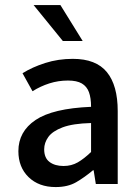

<svg xmlns="http://www.w3.org/2000/svg" viewBox="-20 -738 561 770"><path d="M203.1 12.2Q135.7 12.2 94.7 -27.6Q53.7 -67.4 53.7 -131.8Q53.7 -210.4 122.6 -256.8Q191.4 -303.2 345.2 -309.6Q345.2 -345.2 336.7 -368.4Q328.1 -391.6 308.1 -403.3Q288.1 -415 252.4 -415Q213.9 -415 178 -403.6Q142.1 -392.1 110.4 -372.1L70.3 -444.3Q109.4 -468.8 161.4 -485.4Q213.4 -502 272 -502Q365.2 -502 408.7 -448.7Q452.1 -395.5 452.1 -292.5V0H364.3L355.5 -55.2H353Q319.3 -26.9 285.6 -7.3Q252 12.2 203.1 12.2ZM234.9 -72.3Q266.6 -72.3 292 -86.9Q317.4 -101.6 345.2 -128.4V-244.6Q272 -242.7 231.2 -227.3Q190.4 -211.9 173.8 -188.7Q157.2 -165.5 157.2 -139.2Q157.2 -104.5 178.7 -88.4Q200.2 -72.3 234.9 -72.3ZM231.9 -573.7 114.7 -717.8H222.2L311.5 -573.7Z"/></svg>

Font: Varta Light
Style: Bold
Weight: 700
Version: Version 1.004